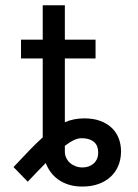

<svg xmlns="http://www.w3.org/2000/svg" viewBox="-20 -696 524 728"><path d="M225.9 -676.1V-545.5H342.3V-474.4H225.9V-232.6Q259.6 -247.2 299.7 -247.2Q334.2 -247.2 360.1 -237.6Q386 -228 403.6 -211.3Q421.2 -194.6 430 -171.7Q438.9 -148.8 438.9 -122.2Q438.9 -92.7 428.8 -68.2Q418.7 -43.7 399.7 -25.9Q380.7 -8.2 353.5 1.6Q326.3 11.4 292.6 11.4Q263.8 11.4 241.1 4.3Q218.4 -2.8 201.3 -14.9Q184.3 -27 172.4 -43.1Q160.5 -59.3 153.4 -77.8Q138.5 -62.9 121.6 -45.3Q104.8 -27.7 85.2 -7.1L31.2 -62.5Q64.6 -98 91.4 -125.9Q118.3 -153.8 142 -175.1V-474.4H59.7V-545.5H142V-676.1ZM225.9 -120.7Q225.9 -108.7 231 -97.7Q236.2 -86.6 245 -78.7Q253.9 -70.7 266.2 -65.9Q278.4 -61.1 292.6 -61.1Q304.3 -61.1 315.2 -64.6Q326 -68.2 334.3 -75.3Q342.7 -82.4 347.5 -93Q352.3 -103.7 352.3 -117.9Q352.3 -128.6 349.3 -138.3Q346.2 -148.1 338.8 -155.5Q331.3 -163 319.1 -167.4Q306.8 -171.9 288.4 -171.9Q275.9 -171.9 261 -165.1Q246.1 -158.4 225.9 -143.1Z"/></svg>

Font: Fast_Sans
Style: Regular
Weight: 400
Designer: Rasmus Andersson
Foundry: rsms
Version: Version 3.018;git-588b23468